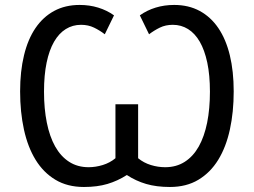

<svg xmlns="http://www.w3.org/2000/svg" viewBox="-20 -743 1022 773"><path d="M675.8 -643.1Q646.5 -643.1 623.5 -631.8Q600.6 -620.6 580.1 -605L543 -681.2Q571.8 -701.7 606.7 -712.4Q641.6 -723.1 681.2 -723.1Q739.3 -723.1 783.9 -699Q828.6 -674.8 859.1 -629.9Q889.6 -585 905.3 -520.5Q920.9 -456.1 920.9 -375Q920.9 -292 905.5 -221.4Q890.1 -150.9 858.6 -99.6Q827.1 -48.3 778.8 -19.3Q730.5 9.8 664.1 9.8Q609.9 9.8 568.4 -2.4Q526.9 -14.6 491.2 -38.1H490.2Q453.6 -14.6 412.6 -2.4Q371.6 9.8 317.9 9.8Q251.5 9.8 203.1 -19.3Q154.8 -48.3 123.3 -99.6Q91.8 -150.9 76.4 -221.4Q61 -292 61 -375Q61 -456.1 76.7 -520.5Q92.3 -585 122.8 -629.9Q153.3 -674.8 198 -699Q242.7 -723.1 300.8 -723.1Q340.3 -723.1 375.2 -712.4Q410.2 -701.7 439 -681.2L401.9 -605Q381.8 -620.6 358.6 -631.8Q335.4 -643.1 306.2 -643.1Q272.5 -643.1 244.9 -626Q217.3 -608.9 197.8 -575.2Q178.2 -541.5 167.7 -491Q157.2 -440.4 157.2 -374Q157.2 -305.2 168.5 -249.3Q179.7 -193.4 202.1 -153.3Q224.6 -113.3 258.3 -91.6Q292 -69.8 336.9 -69.8Q364.7 -69.8 393.6 -78.6Q422.4 -87.4 444.8 -106V-323.2H536.1V-106Q558.6 -87.4 587.4 -78.6Q616.2 -69.8 645 -69.8Q689.9 -69.8 723.9 -91.6Q757.8 -113.3 780.3 -153.3Q802.7 -193.4 814 -249.3Q825.2 -305.2 825.2 -374Q825.2 -440.4 814.5 -491Q803.7 -541.5 784.2 -575.2Q764.6 -608.9 737.1 -626Q709.5 -643.1 675.8 -643.1Z"/></svg>

Font: Droid Sans
Style: Regular
Weight: 400
Foundry: Ascender Corporation
Version: Version 1.00 build 114